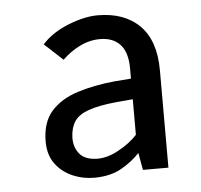

<svg xmlns="http://www.w3.org/2000/svg" viewBox="-40 -761 541 517"><g transform="rotate(-5 231.0 -502.5)"><path d="M198.2 -284.7Q166 -284.2 137.2 -296.4Q108.4 -308.6 90.6 -332.8Q72.8 -356.9 72.8 -392.6Q72.8 -444.8 99.1 -474.6Q125.5 -504.4 170.9 -518.8Q216.3 -533.2 272.5 -538.6L316.4 -542V-569.3Q316.4 -613.3 296.9 -634.3Q277.3 -655.3 242.7 -655.3Q213.9 -655.3 187.5 -642.1Q161.1 -628.9 140.1 -608.4Q140.1 -608.4 132.6 -615.5Q125 -622.6 115.2 -631.6Q105.5 -640.6 97.9 -647.5Q90.3 -654.3 90.3 -654.3Q117.7 -684.6 161.9 -702.1Q206.1 -719.7 241.7 -719.7Q314 -719.7 355 -678.7Q396 -637.7 396 -557.6V-294.4H327.1L318.8 -340.8Q298.8 -319.3 269.8 -302.5Q240.7 -285.6 198.2 -284.7ZM206.1 -335Q235.4 -334.5 266.6 -352.1Q297.9 -369.6 316.4 -390.1V-486.3L272 -482.4Q223.1 -477.5 196 -467.8Q168.9 -458 157.7 -441.2Q146.5 -424.3 145.5 -398.9Q144.5 -372.1 159.2 -354Q173.8 -335.9 206.1 -335Z"/></g></svg>

Font: Pontano Sans Medium
Style: Regular
Weight: 500
Designer: Vernon Adams
Foundry: Vernon Adams
Version: Version 2.001